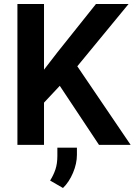

<svg xmlns="http://www.w3.org/2000/svg" viewBox="-20 -731 679 969"><path d="M479.5 0 281.7 -297.9 202.1 -212.9V0H67.9V-710.9H202.1V-379.4L270 -467.3L464.4 -710.9H628.9L370.1 -396.5L639.2 0ZM368.2 14.2V50.3Q368.2 94.2 348.6 140.9Q329.1 187.5 297.9 217.8L232.9 180.2Q250 153.3 259.8 124Q269.5 94.7 269.5 55.7V14.2Z"/></svg>

Font: Vazirmatn RD SemiBold
Style: Regular
Weight: 600
Designer: Saber Rastikerdar
Foundry: Saber Rastikerdar
Version: Version 32.102